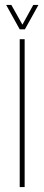

<svg xmlns="http://www.w3.org/2000/svg" viewBox="-20 -759 180 779"><path d="M60 0V-600H80V0ZM60 -640 5 -739H26L71 -659L115 -739H136L81 -640Z"/></svg>

Font: Big Shoulders Thin
Style: Regular
Weight: 100
Designer: Patric King
Foundry: XO Type Co
Version: Version 2.002